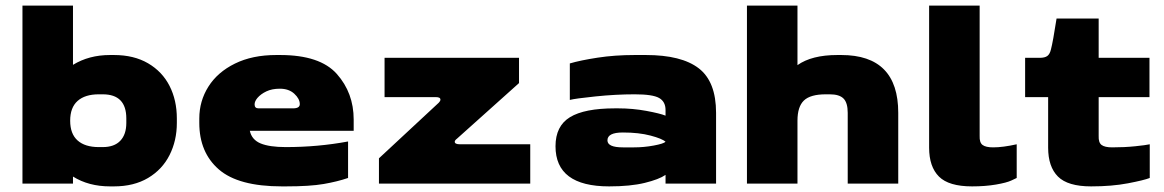

<svg xmlns="http://www.w3.org/2000/svg" viewBox="-20 -654 4146 684"><path d="M610 -232V-216Q610 -153 584 -101.5Q558 -50 507.5 -20Q457 10 386 10H372Q296 10 240 -25V0H60V-634H240V-423Q297 -458 372 -458H386Q457 -458 507.5 -428.5Q558 -399 584 -348Q610 -297 610 -232ZM430 -232Q430 -318 346 -318H332Q283 -318 256.5 -294.5Q230 -271 230 -224Q230 -177 256.5 -153.5Q283 -130 332 -130H346Q387 -130 408.5 -152.5Q430 -175 430 -216Z M870 -188Q877 -156 908.5 -143Q940 -130 998 -130Q1113 -130 1220 -150V-20Q1182 -7 1133 1.5Q1084 10 998 10H984Q829 10 759.5 -50.5Q690 -111 690 -216V-232Q690 -294 722.5 -345.5Q755 -397 817 -427.5Q879 -458 964 -458H978Q1120 -458 1180 -390.5Q1240 -323 1240 -228V-188ZM897 -305Q887 -293 887 -282Q887 -268 901 -268H1024Q1048 -268 1048 -283Q1048 -302 1028.5 -320Q1009 -338 977 -338Q949 -338 929 -328.5Q909 -319 897 -305Z M1543 -288Q1549 -294 1549 -299Q1549 -308 1533 -308H1350V-448H1829V-358L1608 -160Q1600 -154 1600 -149Q1600 -140 1619 -140H1869V0H1330V-90Z M2531 -252V0H2351V-31Q2328 -15 2277 -2.5Q2226 10 2150 10Q1959 10 1959 -133Q1959 -205 2010.5 -236.5Q2062 -268 2171 -268H2182Q2234 -268 2282.5 -259Q2331 -250 2351 -242V-262Q2351 -292 2328 -305Q2305 -318 2241 -318Q2174 -318 2101.5 -310.5Q2029 -303 2010 -298V-428Q2047 -439 2108.5 -448.5Q2170 -458 2241 -458H2281Q2408 -458 2469.5 -410.5Q2531 -363 2531 -252ZM2351 -149Q2339 -160 2297.5 -171Q2256 -182 2199 -182Q2144 -182 2144 -154Q2144 -129 2199 -129H2239Q2274 -129 2309 -135.5Q2344 -142 2351 -149Z M3180 -252V0H3000V-252Q3000 -288 2985 -303Q2970 -318 2936 -318H2922Q2867 -318 2844 -296Q2821 -274 2821 -224V0H2641V-634H2821V-422Q2872 -458 2963 -458H2977Q3180 -458 3180 -252Z M3443 10Q3360 10 3325 -25Q3290 -60 3290 -128V-634H3470V-170Q3469 -146 3480.5 -137.5Q3492 -129 3518 -129Q3553 -129 3602 -140V-20Q3600 -19 3583 -11Q3566 -3 3528 3.5Q3490 10 3443 10Z M3714 -128V-308H3632V-448H3684Q3702 -448 3711 -454.5Q3720 -461 3724 -478Q3731 -504 3744 -588H3894V-448H4075V-308H3894V-170Q3893 -146 3904.5 -137.5Q3916 -129 3942 -129Q3986 -129 4024.5 -133Q4063 -137 4076 -140V-20Q4056 -12 3998.5 -1Q3941 10 3867 10Q3784 10 3749 -25Q3714 -60 3714 -128Z"/></svg>

Font: Dashboard
Style: Regular
Weight: 400
Designer: jaiki
Version: Version 1.000